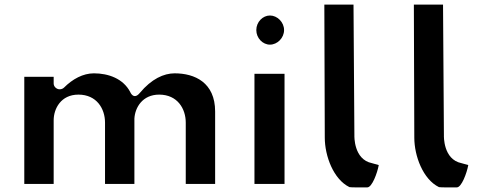

<svg xmlns="http://www.w3.org/2000/svg" viewBox="-20 -820 2113 830"><path d="M85 -25H212V-300C212 -349.5 242.9 -411 319 -411C398.2 -411 434 -349.9 434 -290V-25H561V-306C561 -306.3 561 -306.9 561 -307.3C563.5 -355.1 596.1 -411 668 -411C747.2 -411 783 -349.9 783 -290V-25H910V-338C910 -463.6 821.5 -503 735 -503C688.1 -503 634.8 -478.9 584.2 -418C557.2 -385.5 542.8 -422.4 542.8 -422.4C512.8 -479.9 448.9 -503 386 -503C338.9 -503 293.7 -478.3 256.7 -441.3C252.8 -437.4 245.8 -434 239 -434H237C226.3 -434 212 -443.9 212 -459V-488H85Z M1088 -690C1088 -654.9 1115.9 -627 1147 -627C1178.6 -627 1208 -655.7 1208 -690C1208 -724.3 1178.6 -753 1147 -753C1115.9 -753 1088 -725.1 1088 -690ZM1080 -25H1210V-501H1080Z M1382.1 -800 1384 -225.1C1384 -145.6 1421.7 -44.6 1490.6 -11.1C1499.7 -9.3 1538.8 -10 1568 -10C1588.2 -10 1611.1 -71.9 1617.3 -106.4C1610.3 -108.4 1602.5 -110.5 1588.2 -114.6C1508.1 -130.5 1512 -233.9 1512 -233.9L1508.2 -800Z M1769.1 -800 1771 -225.1C1771 -145.6 1808.7 -44.6 1877.6 -11.1C1886.7 -9.3 1925.8 -10 1955 -10C1975.2 -10 1998.1 -71.9 2004.3 -106.4C1997.3 -108.4 1989.5 -110.5 1975.2 -114.6C1895.1 -130.5 1899 -233.9 1899 -233.9L1895.2 -800Z"/></svg>

Font: Hussar Ekologiczny
Style: Regular
Weight: 400
Foundry: Cannot Into Space Fonts
Version: Version 0.97